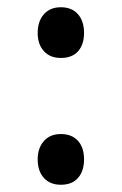

<svg xmlns="http://www.w3.org/2000/svg" viewBox="-20 -498 336 530"><path d="M84 -407Q84 -439 101 -458.5Q118 -478 148 -478Q178 -478 195 -459Q212 -440 212 -407Q212 -375 195.5 -356.5Q179 -338 148 -338Q118 -338 101 -357Q84 -376 84 -407ZM84 -58Q84 -89 101 -108.5Q118 -128 148 -128Q178 -128 195 -109.5Q212 -91 212 -58Q212 -26 195.5 -7Q179 12 148 12Q118 12 101 -7Q84 -26 84 -58Z"/></svg>

Font: Andada Pro SemiBold
Style: Regular
Weight: 600
Designer: Carolina Giovagnoli
Foundry: Huerta Tipografica
Version: Version 3.005